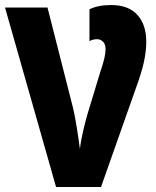

<svg xmlns="http://www.w3.org/2000/svg" viewBox="-20 -744 622 764"><path d="M422 -724Q370 -724 336 -707V-580Q348 -588 367 -588Q379 -588 389.5 -578.5Q400 -569 400 -548Q400 -533 395.5 -513Q391 -493 378 -454L329 -293Q321 -266 311.5 -226Q302 -186 298 -151Q294 -183 285.5 -236.5Q277 -290 270 -317L169 -714H0L203 0H382L532 -425Q549 -476 555.5 -511.5Q562 -547 562 -578Q562 -646 526.5 -685Q491 -724 422 -724Z"/></svg>

Font: Noto Sans Display SemiCondensed Extra
Style: Regular
Weight: 800
Width: 4
Designer: Monotype Design Team
Foundry: Monotype Imaging Inc.
Version: Version 1.900